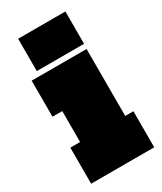

<svg xmlns="http://www.w3.org/2000/svg" viewBox="-198 -863 791 936"><g transform="rotate(-30 197.0 -395.0)"><path d="M335 -203H381V0H26V-203H81V-377H26V-580H335ZM71 -790H337V-608H71Z"/></g></svg>

Font: Hepta Slab Black
Style: Regular
Weight: 900
Designer: Michael LaGattuta
Foundry: Michael LaGattuta
Version: Version 1.102